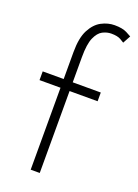

<svg xmlns="http://www.w3.org/2000/svg" viewBox="-136 -759 588 817"><g transform="rotate(20 158.0 -350.0)"><path d="M16.5 -410.5H111.5V-532.5Q111.5 -597 130.5 -633.2Q149.5 -669.5 178.5 -684.8Q207.5 -700 237.5 -700Q273 -700 292.8 -689.8Q312.5 -679.5 315.5 -677.5L296.5 -642.5Q293.5 -645 278.8 -653.2Q264 -661.5 236.5 -661.5Q216.5 -661.5 197.2 -651.5Q178 -641.5 165.2 -612.5Q152.5 -583.5 152.5 -525V-410.5H279.5V-371H152.5V0H111.5V-371H16.5Z"/></g></svg>

Font: League Spartan Thin ExtraLight
Style: Regular
Weight: 250
Version: Version 2.002